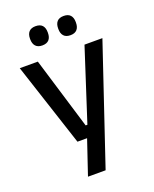

<svg xmlns="http://www.w3.org/2000/svg" viewBox="-154 -755 810 1013"><g transform="rotate(-20 250.5 -248.5)"><path d="M242 -86.5H296.5L244.5 -64L382 -489H482.5L260 172H161L238.5 -57.5L282.5 -20.5H172L18.5 -489H120ZM172 -561Q147.5 -561 135 -574.8Q122.5 -588.5 122.5 -613.5V-617Q122.5 -642 135 -655.5Q147.5 -669 172 -669Q197.5 -669 209.8 -655.5Q222 -642 222 -617V-613.5Q222 -588.5 209.8 -574.8Q197.5 -561 172 -561ZM330 -561Q305 -561 292.8 -574.8Q280.5 -588.5 280.5 -613.5V-617Q280.5 -642 292.8 -655.5Q305 -669 330 -669Q355 -669 367.2 -655.5Q379.5 -642 379.5 -617V-613.5Q379.5 -588.5 367.2 -574.8Q355 -561 330 -561Z"/></g></svg>

Font: Anek Malayalam Medium
Style: Regular
Weight: 500
Designer: Maithili Shingre (Malayalam) & Yesha Goshar (Latin)
Foundry: Ek Type
Version: Version 1.003